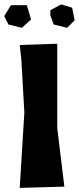

<svg xmlns="http://www.w3.org/2000/svg" viewBox="-51 -868 368 895"><path d="M41 -658.2 48.8 -586.9 62.5 -343.8 41 7.8 249 2 215.8 -271.5V-664.1ZM-31.2 -793 -11.7 -753.9 50.8 -738.3 93.8 -777.3 74.2 -843.8H0ZM183.6 -796.9 199.2 -753.9 261.7 -738.3 296.9 -773.4 285.2 -832 234.4 -847.7 183.6 -820.3Z"/></svg>

Font: MaokenAssortedSans-TC
Style: Regular
Weight: 500
Version: Version 0.83